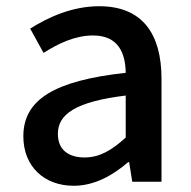

<svg xmlns="http://www.w3.org/2000/svg" viewBox="-20 -584 615 617"><path d="M217 13C283 13 342 -20 392 -63H395L405 0H499V-331C499 -477 436 -564 299 -564C211 -564 134 -528 77 -492L120 -414C167 -444 221 -470 279 -470C360 -470 383 -414 384 -350C155 -325 55 -264 55 -146C55 -49 122 13 217 13ZM252 -78C203 -78 166 -100 166 -154C166 -216 221 -257 384 -277V-142C339 -101 300 -78 252 -78Z"/></svg>

Font: Genne Gothic Medium
Style: Regular
Weight: 500
Designer: Ryoko NISHIZUKA (kana & ideographs); Paul D. Hunt (Latin, Greek & Cyrillic); Wenlong ZHANG (bopomofo); Sandoll Communica
Foundry: Adobe Systems Incorporated
Version: Version 1.004;PS 1.004;hotconv 16.6.51;makeotf.lib2.5.65220